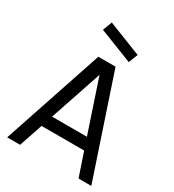

<svg xmlns="http://www.w3.org/2000/svg" viewBox="-221 -1072 1088 1198"><g transform="rotate(30 323.0 -473.5)"><path d="M468 -852 442 -786 202 -880 227 -947ZM534 0 477 -169H170L113 0H20L261 -720H385L626 0ZM198 -252H449L324 -626Z"/></g></svg>

Font: Manrope Medium
Style: Medium
Weight: 500
Designer: Mikhail Sharanda
Foundry: Mikhail Sharanda
Version: Version 4.000;hotconv 1.0.109;makeotfexe 2.5.65596